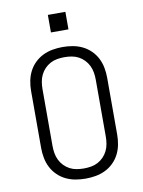

<svg xmlns="http://www.w3.org/2000/svg" viewBox="-100 -1003 801 1079"><g transform="rotate(-10 300.0 -463.5)"><path d="M300 8Q271 8 242.5 3Q214 -2 188 -14.5Q162 -27 141 -47.5Q120 -68 107 -93.5Q94 -119 88.5 -147.5Q83 -176 83 -205V-530Q83 -559 88.5 -587.5Q94 -616 107 -641.5Q120 -667 141 -687.5Q162 -708 188 -720.5Q214 -733 242.5 -738Q271 -743 300 -743Q329 -743 357.5 -738Q386 -733 412 -720.5Q438 -708 459 -687.5Q480 -667 493 -641.5Q506 -616 511.5 -587.5Q517 -559 517 -530V-205Q517 -176 511.5 -147.5Q506 -119 493 -93.5Q480 -68 459 -47.5Q438 -27 412 -14.5Q386 -2 357.5 3Q329 8 300 8ZM300 -50Q321 -50 341.5 -53.5Q362 -57 380 -66.5Q398 -76 412.5 -91Q427 -106 436 -124.5Q445 -143 448.5 -163.5Q452 -184 452 -205V-530Q452 -551 448.5 -571.5Q445 -592 436 -610.5Q427 -629 412.5 -644Q398 -659 380 -668.5Q362 -678 341.5 -681.5Q321 -685 300 -685Q279 -685 258.5 -681.5Q238 -678 220 -668.5Q202 -659 187.5 -644Q173 -629 164 -610.5Q155 -592 151.5 -571.5Q148 -551 148 -530V-205Q148 -184 151.5 -163.5Q155 -143 164 -124.5Q173 -106 187.5 -91Q202 -76 220 -66.5Q238 -57 258.5 -53.5Q279 -50 300 -50ZM350 -835H250V-935H350Z"/></g></svg>

Font: Iosevka SS04 Light Extended
Style: Regular
Weight: 300
Width: 7
Monospace: yes
Designer: Belleve Invis
Foundry: Belleve Invis
Version: Version 19.0.0; ttfautohint (v1.8.4)